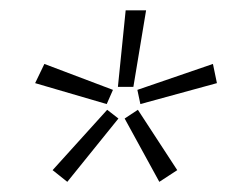

<svg xmlns="http://www.w3.org/2000/svg" viewBox="-20 -820 445 376"><path d="M226.1 -799.8H266.1L241.2 -649.9H210.9ZM48.8 -657.2 66.9 -694.8 201.2 -644 189 -616.2ZM111.8 -463.9 83 -486.8 189.9 -605 211.9 -587.9ZM397 -694.8 404.8 -657.2 254.9 -616.2 249 -644ZM327.1 -486.8 292 -463.9 224.1 -587.9 250 -605Z"/></svg>

Font: Cooper Hewitt
Style: Light Italic
Weight: 704
Designer: Village Type and Design LLC
Foundry: Cooper Hewitt Smithsonian Design Museum
Version: 1.000